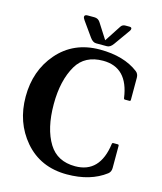

<svg xmlns="http://www.w3.org/2000/svg" viewBox="-133 -1018 951 1125"><g transform="rotate(15 342.0 -455.5)"><path d="M379.4 9.8Q219.2 9.8 122.6 -103Q29.3 -212.4 29.3 -368.7Q29.3 -525.9 122.6 -634.3Q219.7 -747.1 379.4 -747.1Q524.9 -747.1 613.3 -679.7Q629.9 -667 629.9 -643.6V-508.8Q629.9 -501.5 622.6 -501.5H595.7Q589.4 -501.5 588.4 -508.8Q564 -688.5 414.1 -688.5Q303.7 -688.5 254.4 -605.5Q199.7 -512.7 199.7 -368.7Q199.7 -220.2 254.4 -131.8Q305.7 -48.8 414.1 -48.8Q564 -48.8 588.4 -230.5Q589.4 -237.8 595.7 -237.8H622.6Q629.9 -237.8 629.9 -230.5V-95.7Q629.9 -72.3 613.3 -59.6Q522 9.8 379.4 9.8ZM298.3 -921.4Q321.3 -921.4 334 -901.4L394 -807.6L459 -907.2Q468.3 -921.4 486.3 -921.4H511.2Q524.4 -921.4 524.4 -911.6Q524.4 -905.3 519.5 -898.4L449.7 -800.3Q432.6 -776.4 412.6 -776.4H347.2Q327.1 -776.4 310.1 -800.3L247.6 -888.2Q238.3 -901.4 238.3 -908.7Q238.3 -921.4 257.3 -921.4Z"/></g></svg>

Font: Simply Serif
Style: Bold
Weight: 700
Designer: Wojciech Kalinowski "wmk69" (wmk69@o2.pl)
Foundry: Wojciech Kalinowski "wmk69" (wmk69@o2.pl)
Version: Version 1.0.0; 2022-02-18